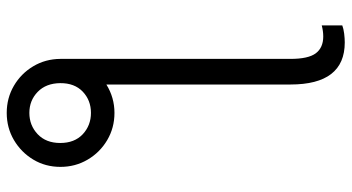

<svg xmlns="http://www.w3.org/2000/svg" viewBox="-248 -552 1005 548"><g transform="rotate(-90 254.0 -277.5)"><path d="M52.2 -606.9Q52.2 -649.9 73 -684.5Q93.8 -719.1 128.7 -739.7Q163.7 -760.3 206.3 -760.3Q248.6 -760.3 283.6 -739.9Q318.5 -719.5 339.3 -684.7Q360.1 -649.9 360.4 -607.2V49.4Q360.4 100.5 376.4 121.8Q392.4 143.1 424.4 143.1Q439.6 143.1 456 138.8V197.4Q446.7 201 432.7 202.8Q418.7 204.5 407.3 204.5Q287.3 204.5 287.3 49.4V-475.9Q250 -452.8 206.3 -452.8Q163.7 -452.8 128.6 -473.5Q93.4 -494.3 72.8 -529.5Q52.2 -564.6 52.2 -606.9ZM206.3 -519.9Q242.2 -519.9 266.9 -543.3Q291.5 -566.8 291.2 -607.6Q290.8 -648.1 266.3 -671.9Q241.8 -695.7 206.3 -695.7Q170.5 -695.7 145.4 -671.9Q120.4 -648.1 120.4 -607.6Q120.4 -566.8 145.4 -543.3Q170.5 -519.9 206.3 -519.9Z"/></g></svg>

Font: Inter Zeller Light
Style: Regular
Weight: 300
Designer: Rasmus Andersson; Joe Bland
Foundry: zeller
Version: Version 3.015;git-dec3a8cb1